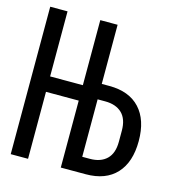

<svg xmlns="http://www.w3.org/2000/svg" viewBox="-105 -788 809 878"><g transform="rotate(15 300.0 -349.0)"><path d="M262 -317H107V0H25V-698H107V-390H262V-698H344V-418H380Q474 -418 524.5 -363.5Q575 -309 575 -209Q575 -109 524.5 -54.5Q474 0 380 0H262ZM380 -73Q431 -73 459.5 -100.5Q488 -128 488 -183V-235Q488 -290 459.5 -317.5Q431 -345 380 -345H344V-73Z"/></g></svg>

Font: iA Writer Mono V
Style: Regular
Weight: 400
Designer: Mike Abbink, Paul van der Laan, Pieter van Rosmalen
Foundry: Bold Monday
Version: Version 2.000